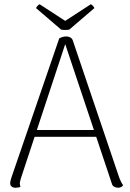

<svg xmlns="http://www.w3.org/2000/svg" viewBox="-20 -872 610 901"><path d="M291 -701Q302 -701 310.5 -696Q319 -691 322 -681L540 -37Q544 -27 548.5 -18Q553 -9 558 -3Q554 3 548 6Q542 9 534 9Q524 9 515.5 4Q507 -1 505 -10L280 -683H292L78 -35Q77 -30 75 -23.5Q73 -17 73 -11Q73 -7 74 -2.5Q75 2 76 5Q71 7 65.5 8Q60 9 53 9Q41 9 34 3Q27 -3 28 -14Q28 -20 30.5 -28Q33 -36 35 -43L258 -692Q275 -701 291 -701ZM136 -262H444V-230H136ZM305 -733Q299 -732 292.5 -731.5Q286 -731 279.5 -731.5Q273 -732 267 -733L149 -834Q151 -839 156 -844.5Q161 -850 166 -852L286 -774L406 -852Q411 -850 416 -844.5Q421 -839 423 -834Z"/></svg>

Font: Arima ExtraLight
Style: Regular
Weight: 250
Designer: Joana Correia and Natanael Gama
Foundry: NDISCOVER
Version: Version 1.101;gftools[0.9.23]